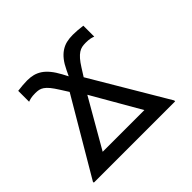

<svg xmlns="http://www.w3.org/2000/svg" viewBox="-123 -644 795 795"><g transform="rotate(-45 275.0 -246.5)"><path d="M264.6 -409.7Q275.9 -433.6 288.6 -449.7Q301.3 -465.8 316.2 -475.8Q331.1 -485.8 348.1 -490Q365.2 -494.1 385.7 -494.1Q411.1 -494.1 443.4 -489.7V-425.8Q438 -428.2 427.7 -430.7Q417.5 -433.1 400.4 -433.1Q388.7 -433.1 378.7 -431.2Q368.7 -429.2 358.6 -422.6Q348.6 -416 338.1 -404.1Q327.6 -392.1 315.4 -372.6L293.5 -337.9L490.7 -4.9V0.5H14.6V-4.9L209.5 -335.9L187.5 -370.6Q174.3 -391.6 164.1 -404.1Q153.8 -416.5 144.5 -422.9Q135.3 -429.2 126 -431.2Q116.7 -433.1 105.5 -433.1Q88.4 -433.1 77.9 -430.7Q67.4 -428.2 62 -425.8V-489.7Q77.6 -491.7 91.8 -492.9Q106 -494.1 118.7 -494.1Q137.7 -494.1 153.8 -490Q169.9 -485.8 184.6 -476.1Q199.2 -466.3 212.6 -450Q226.1 -433.6 239.3 -409.2L252.4 -384.3ZM375 -64 252.9 -275.9 130.9 -64Z"/></g></svg>

Font: Code New Roman
Style: Regular
Weight: 400
Monospace: yes
Designer: Sam Radian
Foundry: Code New Roman
Version: Version 2.00 November 29, 2014